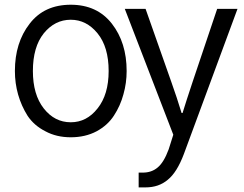

<svg xmlns="http://www.w3.org/2000/svg" viewBox="-20 -563 1031 812"><path d="M119.1 -262.7Q119.1 -163.1 165 -104.5Q210.9 -45.9 279.3 -45.9Q346.7 -45.9 392.6 -104.5Q439.5 -163.1 439.5 -262.7Q439.5 -364.3 392.6 -421.9Q345.7 -479.5 279.3 -479.5Q211.9 -479.5 165 -421.9Q119.1 -364.3 119.1 -262.7ZM43 -262.7Q43 -382.8 105.5 -462.9Q167 -543 279.3 -543Q390.6 -543 453.1 -462.9Q515.6 -382.8 515.6 -262.7Q515.6 -211.9 502 -164.1Q489.3 -116.2 461.9 -74.2Q435.5 -33.2 388.7 -7.8Q340.8 17.6 279.3 17.6Q218.8 17.6 171.9 -7.8Q124 -32.2 96.7 -73.2Q70.3 -115.2 56.6 -163.1Q43 -210.9 43 -262.7ZM507.8 -525.4Q529.3 -525.4 595.7 -525.4Q623 -448.2 704.1 -217.8Q728.5 -149.4 748 -85Q749 -85 752 -85Q766.6 -132.8 794.9 -217.8Q829.1 -320.3 898.4 -525.4Q919.9 -525.4 984.4 -525.4Q927.7 -372.1 757.8 87.9Q728.5 166 689.5 197.3Q651.4 229.5 595.7 229.5Q585.9 229.5 566.4 229.5Q566.4 213.9 566.4 167Q571.3 167 584 167Q621.1 167 646.5 145.5Q672.9 124 693.4 68.4Q700.2 47.9 712.9 6.8Q661.1 -126 507.8 -525.4Z"/></svg>

Font: Gothic A1
Style: Regular
Weight: 400
Designer: HanYang I&C Co.,Ltd.
Version: Version 2.50